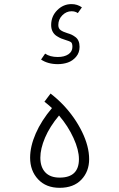

<svg xmlns="http://www.w3.org/2000/svg" viewBox="-20 -898 570 918"><path d="M371.6 -862.8 352.1 -835.4Q339.8 -844.2 321.8 -844.2Q297.4 -844.2 278.1 -825Q258.8 -805.7 258.8 -778.3Q258.8 -762.2 269.5 -754.2Q280.3 -746.1 301.3 -739.7Q314.5 -735.8 322.8 -731.9Q331.1 -728 340.8 -720.7Q350.6 -713.4 355.5 -701.7Q360.4 -689.9 360.4 -673.8Q360.4 -646 343.8 -626.5Q327.1 -606.9 304.4 -599.1Q281.7 -591.3 256.3 -591.3Q209 -591.3 176.3 -613.3L195.8 -641.6Q218.8 -625.5 256.3 -625.5Q287.6 -625.5 306.9 -638.4Q326.2 -651.4 326.2 -673.8Q326.2 -690.4 320.3 -695.6Q314.5 -700.7 291.5 -707.5Q280.3 -710.9 272.5 -714.1Q264.6 -717.3 251.7 -725.3Q238.8 -733.4 231.7 -746.8Q224.6 -760.3 224.6 -778.3Q224.6 -820.3 253.7 -849.4Q282.7 -878.4 321.8 -878.4Q349.6 -878.4 371.6 -862.8ZM262.2 -345.7Q217.8 -292.5 195.3 -239.7Q172.9 -187 172.9 -144Q172.9 -99.1 196.5 -74Q220.2 -48.8 265.1 -48.8Q357.4 -48.8 357.4 -137.2Q357.4 -181.2 331.5 -238Q305.7 -294.9 262.2 -345.7ZM228.5 -381.3Q207.5 -400.4 192.4 -411.6L221.7 -450.7Q252.4 -427.2 281.2 -397.5Q337.9 -337.9 372.1 -268.1Q406.2 -198.2 406.2 -137.2Q406.2 -78.1 369.1 -39.1Q332 0 265.1 0Q200.2 0 162.1 -40.8Q124 -81.5 124 -144Q124 -198.2 150.9 -259.8Q177.7 -321.3 228.5 -381.3Z"/></svg>

Font: AzarMehrMonospaced
Style: SerifRegular
Weight: 1
Designer: Amin Abedi
Version: Version 1.00